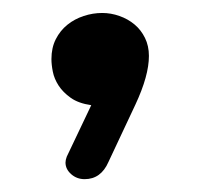

<svg xmlns="http://www.w3.org/2000/svg" viewBox="-20 -176 312 299"><path d="M84 67.9 122.1 -12.2Q102.1 -15.1 90.1 -23.7Q78.1 -32.2 71.3 -42.7Q64.5 -53.2 62.3 -64.2Q60.1 -75.2 60.1 -84Q60.1 -101.6 66.9 -115Q73.7 -128.4 85 -137.5Q96.2 -146.5 110.4 -151.1Q124.5 -155.8 139.2 -155.8Q152.8 -155.8 166 -151.1Q179.2 -146.5 189.5 -137.9Q199.7 -129.4 205.8 -116.9Q211.9 -104.5 211.9 -88.9Q211.9 -58.1 190.9 -13.2L148.9 76.2Q137.2 103 111.8 103Q99.6 103 90.8 95.2Q82 87.4 82 77.1Q82 73.2 84 67.9Z"/></svg>

Font: Marmelad
Style: Regular
Weight: 400
Designer: Manvel Shmavonyan
Foundry: Cyreal (www.cyreal.org)
Version: Version 1.000